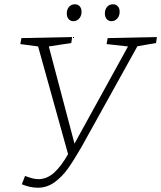

<svg xmlns="http://www.w3.org/2000/svg" viewBox="-20 -868 753 897"><path d="M713 -695 709 -667 622 -652 360 -180Q326 -121 298.5 -82Q271 -43 235.5 -17Q200 9 157 9Q121 9 82 -7L97 -46Q135 -31 159 -31Q199 -31 232.5 -61Q266 -91 298 -148L158 -651L75 -662L80 -690L317 -695L313 -667L208 -651L328 -197L578 -651L478 -662L483 -690ZM292 -805Q292 -824 302.5 -836Q313 -848 330 -848Q344 -848 352.5 -838.5Q361 -829 361 -813Q361 -794 350 -781.5Q339 -769 322 -769Q309 -769 300.5 -779Q292 -789 292 -805ZM470 -805Q470 -824 480.5 -836Q491 -848 508 -848Q522 -848 530.5 -838.5Q539 -829 539 -813Q539 -794 528 -781.5Q517 -769 501 -769Q487 -769 478.5 -779Q470 -789 470 -805Z"/></svg>

Font: Bitter Pro Light
Style: Italic
Weight: 300
Italic angle: -9°
Designer: Sol Matas, and Bitter project Authors
Foundry: Sol Matas
Version: Version 1.010